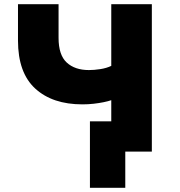

<svg xmlns="http://www.w3.org/2000/svg" viewBox="-20 -725 860 918"><path d="M579 173H410V-145H634V0H579ZM512 0V-246Q498 -241 476 -236.5Q454 -232 428 -229Q402 -226 374 -226Q231 -226 148.5 -301.5Q66 -377 66 -531V-705H260V-544Q260 -462 299 -426Q338 -390 405 -390Q430 -390 459.5 -394.5Q489 -399 512 -410V-705H706V0Z"/></svg>

Font: Nunito Sans 6pt Black
Style: Regular
Weight: 900
Version: Version 3.101;gftools[0.9.27]